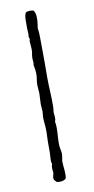

<svg xmlns="http://www.w3.org/2000/svg" viewBox="-80 -728 367 750"><g transform="rotate(-10 103.0 -353.0)"><path d="M120 -24C124 -46 118 -69 118 -92C119 -102 122 -111 122 -121C121 -134 117 -146 117 -158C116 -189 123 -219 117 -249C123 -261 118 -274 118 -287C119 -293 120 -301 120 -307C121 -346 117 -385 117 -424C117 -463 118 -506 117 -542C116 -570 118 -597 114 -620C117 -641 123 -677 109 -691C100 -693 86 -693 79 -689C73 -678 73 -665 73 -653V-634C72 -622 75 -610 74 -602C74 -599 73 -595 73 -593C73 -590 76 -587 76 -585C76 -582 74 -579 74 -575C75 -561 77 -547 76 -533C75 -526 73 -519 73 -512C72 -502 76 -491 73 -481C74 -472 77 -463 77 -454C79 -437 75 -425 74 -412C73 -398 75 -384 76 -369C76 -354 74 -340 74 -325C74 -316 76 -306 76 -296C76 -289 74 -281 74 -273C74 -258 77 -242 77 -227C78 -210 76 -194 76 -178V-131C76 -116 72 -102 77 -88C73 -79 74 -65 76 -54C75 -44 70 -37 73 -28C74 -23 79 -21 82 -16C96 -12 114 -15 120 -24Z"/></g></svg>

Font: FuturaRener
Style: Light
Weight: 300
Designer: BSozoo
Foundry: BSozoo
Version: Version 1.0